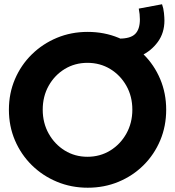

<svg xmlns="http://www.w3.org/2000/svg" viewBox="-20 -878 826 906"><path d="M394 7.8Q316.4 7.8 248.8 -20.3Q181.2 -48.3 130.1 -98.6Q79.1 -148.9 50.5 -215.8Q22 -282.7 22 -360.4Q22 -437.5 50.5 -504.4Q79.1 -571.3 130.1 -621.3Q181.2 -671.4 248.5 -699.5Q315.9 -727.5 393.6 -727.5Q472.2 -727.5 539.6 -699.5Q606.9 -671.4 657.5 -621.3Q708 -571.3 736.1 -504.4Q764.2 -437.5 764.2 -360.4Q764.2 -282.7 736.1 -215.8Q708 -148.9 657.5 -98.6Q606.9 -48.3 539.6 -20.3Q472.2 7.8 394 7.8ZM392.6 -138.2Q452.1 -138.2 500.2 -167.7Q548.3 -197.3 576.4 -247.8Q604.5 -298.3 604.5 -360.4Q604.5 -423.3 576.2 -473.4Q547.9 -523.4 500 -552.5Q452.1 -581.5 392.6 -581.5Q333.5 -581.5 285.6 -552.5Q237.8 -523.4 209.7 -473.4Q181.6 -423.3 181.6 -360.4Q181.6 -297.9 209.7 -247.6Q237.8 -197.3 285.6 -167.7Q333.5 -138.2 392.6 -138.2ZM544.9 -596.7 543 -695.8Q595.7 -695.8 617.9 -717.8Q640.1 -739.7 640.1 -786.6Q640.1 -810.5 634.8 -837.4L744.6 -857.9Q751.5 -839.4 753.7 -816.7Q755.9 -793.9 755.9 -781.2Q755.9 -723.1 724.9 -680.4Q693.8 -637.7 645.8 -615.5Q597.7 -593.3 544.9 -596.7Z"/></svg>

Font: Reddit Sans ExtraBold
Style: Regular
Weight: 800
Designer: Stephen Hutchings
Foundry: Reddit
Version: Version 1.014; ttfautohint (v1.8.4.7-5d5b)